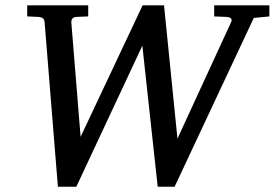

<svg xmlns="http://www.w3.org/2000/svg" viewBox="-20 -691 1040 727"><path d="M940.9 -623 641.1 16.1H577.1L519 -518.1L269 16.1H199.2L148.9 -606.9Q147.9 -616.7 142.8 -621.3Q137.7 -626 125 -627L83 -628.9V-670.9H314V-628.9L270 -627Q258.8 -626 254.4 -621.1Q250 -616.2 250 -606.9L285.2 -172.9L520 -670.9H601.1L651.9 -166L855 -606.9Q863.8 -625.5 835.9 -627L791 -628.9V-670.9H1000V-628.9Z"/></svg>

Font: Charis SIL Cyr
Style: Italic
Weight: 400
Italic angle: -11°
Foundry: SIL International
Version: Version 5.000